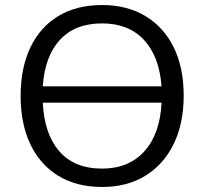

<svg xmlns="http://www.w3.org/2000/svg" viewBox="-20 -734 812 763"><path d="M62 0ZM386 9Q284 9 211.5 -35.5Q139 -80 100.5 -161Q62 -242 62 -353Q62 -464 100.5 -545Q139 -626 211.5 -670Q284 -714 386 -714Q485 -714 558 -670Q631 -626 670.5 -545.5Q710 -465 710 -354Q710 -243 670 -161.5Q630 -80 557.5 -35.5Q485 9 386 9ZM386 -641Q278 -641 218 -575.5Q158 -510 150 -391H622Q613 -510 552 -575.5Q491 -641 386 -641ZM386 -64Q492 -64 554 -133Q616 -202 622 -326H150Q156 -202 215.5 -133Q275 -64 386 -64Z"/></svg>

Font: Winston
Style: Regular
Weight: 400
Designer: Original fonts by Vernon Adams / Changes by Cristiano Sobral
Foundry: Original fonts by Vernon Adams / Changes by Cristiano Sobral
Version: Version 2.503;July 17, 2020;FontCreator 13.0.0.2655 64-bit